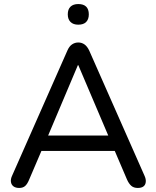

<svg xmlns="http://www.w3.org/2000/svg" viewBox="-20 -922 773 949"><path d="M75 7Q57 7 46.5 -1Q36 -9 34 -23Q32 -37 40 -54L313 -672Q322 -693 336 -702.5Q350 -712 367 -712Q384 -712 397.5 -702.5Q411 -693 421 -672L694 -54Q702 -37 700.5 -22.5Q699 -8 689 -0.5Q679 7 661 7Q641 7 629 -3.5Q617 -14 608 -34L537 -200L580 -176H152L195 -200L124 -34Q115 -12 104 -2.5Q93 7 75 7ZM365 -600 209 -231 185 -252H547L524 -231L367 -600ZM367 -800Q342 -800 328.5 -813.5Q315 -827 315 -851Q315 -876 328.5 -889Q342 -902 367 -902Q393 -902 406 -889Q419 -876 419 -851Q419 -827 406 -813.5Q393 -800 367 -800Z"/></svg>

Font: Nunito Medium
Style: Regular
Weight: 500
Designer: Vernon Adams
Foundry: Vernon Adams
Version: Version 3.601